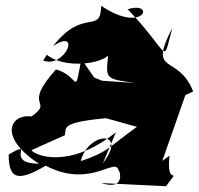

<svg xmlns="http://www.w3.org/2000/svg" viewBox="-20 -622 690 666"><path d="M543 -64 623 -292 650 -305C597 -439 491 -356 578 -526C541 -391 575 -431 423 -590C522 -620 479 -501 331 -602C329 -500 270 -598 164 -462C264 -528 206 -383 130 -412L142 -432C222 -370 395 -413 358 -457C347 -346 336 -350 450 -334L334 -342L307 -353L262 -417C237 -279 256 -360 174 -381C53 -247 170 -275 89 -218C18 -228 -30 -149 115 -54C-11 -56 108 -142 10 -86C10 10 52 2 139 -47C302 38 390 -92 392 -22C382 -65 435 46 331 13L556 24C614 -55 555 37 568 -82ZM205 -153C211 -182 184 -201 408 -217L326 -218L455 -182C355 -111 358 -96 260 -63C286 -166 426 -172 337 -56L382 -163C216 -31 99 -85 89 -101Z"/></svg>

Font: Asimov Silicon
Style: Regular
Weight: 400
Designer: Google
Version: Version 2.000980; 2014